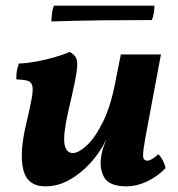

<svg xmlns="http://www.w3.org/2000/svg" viewBox="-20 -651 632 680"><path d="M141 9Q77 9 62.5 -50Q48 -109 73 -213Q86 -269 92 -301Q98 -333 94.5 -347Q91 -361 77.5 -365Q64 -369 38 -370Q37 -383 39.5 -398Q42 -413 47 -426Q75 -427 108 -433Q141 -439 172.5 -448Q204 -457 227 -467Q241 -459 247.5 -449.5Q254 -440 253.5 -420Q253 -400 245 -360.5Q237 -321 221 -253Q203 -172 208.5 -140.5Q214 -109 238 -109Q258 -109 287.5 -136Q317 -163 345.5 -221Q374 -279 391 -373L408 -458H550L503 -207Q492 -150 488.5 -123.5Q485 -97 488.5 -89.5Q492 -82 502 -82Q516 -82 541 -105Q549 -97 556.5 -83Q564 -69 566 -55Q538 -26 501 -8.5Q464 9 428 9Q366 9 348 -24.5Q330 -58 340 -106Q342 -117 346 -129Q350 -141 356 -154H355Q334 -111 300.5 -74Q267 -37 226 -14Q185 9 141 9ZM162 -575Q162 -586 164 -602.5Q166 -619 171 -631H527Q527 -620 525 -606.5Q523 -593 518 -580Q428 -580 339.5 -579Q251 -578 162 -575Z"/></svg>

Font: Vollkorn
Style: Bold Italic
Weight: 700
Italic angle: -11°
Designer: Friedrich Althausen
Foundry: Friedrich Althausen
Version: Version 5.000; ttfautohint (v1.8.3)